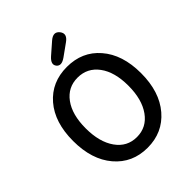

<svg xmlns="http://www.w3.org/2000/svg" viewBox="-263 -1116 1281 1281"><g transform="rotate(-45 377.0 -475.5)"><path d="M608 -649Q698 -546 698 -370.5Q698 -195 609 -91Q520 13 377 13Q234 13 145.5 -91Q57 -195 57 -370.5Q57 -546 145 -648Q233 -750 377 -750Q521 -750 608 -649ZM230.5 -165Q285 -88 377 -88Q469 -88 524 -165Q579 -242 579 -371Q579 -500 524 -574.5Q469 -649 377 -649Q285 -649 230.5 -574.5Q176 -500 176 -371Q176 -242 230.5 -165ZM405 -810Q357 -776 333 -806Q309 -836 353 -875L432 -944Q478 -984 509 -945Q539 -906 490 -871Z"/></g></svg>

Font: Resource Han Rounded KR Medium
Style: Regular
Weight: 500
Designer: Cyano Hao (round all glyphs); Ryoko NISHIZUKA 西塚涼子 (kana, bopomofo & ideographs); Paul D. Hunt (Latin, Greek & Cyrillic)
Foundry: Cyano Hao
Version: 0.990